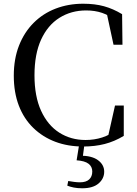

<svg xmlns="http://www.w3.org/2000/svg" viewBox="-20 -769 734 1030"><path d="M426 17Q344 17 276.5 -8.5Q209 -34 158.5 -83Q108 -132 81 -202.5Q54 -273 54 -363Q54 -453 82 -524.5Q110 -596 160.5 -646.5Q211 -697 279 -723Q347 -749 426 -749Q489 -749 538 -735.5Q587 -722 635 -693L637 -529H589L550 -710L607 -691V-656Q566 -687 527.5 -700Q489 -713 442 -713Q362 -713 299 -673.5Q236 -634 200.5 -556.5Q165 -479 165 -365Q165 -252 200.5 -174.5Q236 -97 298 -57.5Q360 -18 439 -18Q486 -18 528 -31.5Q570 -45 612 -76V-42L557 -25L597 -203H644V-40Q594 -10 541.5 3.5Q489 17 426 17ZM391 91 406 -2H434L423 81L409 66Q473 66 506 90.5Q539 115 539 152Q539 189 509 215Q479 241 421 241Q395 241 375.5 237Q356 233 341 227L346 202Q363 205 379 207Q395 209 409 209Q442 209 458.5 193.5Q475 178 475 151Q475 125 455 109.5Q435 94 391 91Z"/></svg>

Font: Noto Serif TC ExtraLight Medium
Style: Regular
Weight: 500
Version: Version 2.002-H1;hotconv 1.1.0;makeotfexe 2.6.0